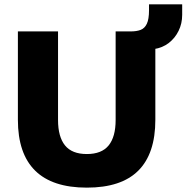

<svg xmlns="http://www.w3.org/2000/svg" viewBox="-20 -849 855 880"><path d="M378 11Q220 11 141 -67Q62 -145 62 -300V-705H246V-299Q246 -222 278 -182.5Q310 -143 378 -143Q446 -143 478 -182.5Q510 -222 510 -299V-705H692V-300Q692 -145 614 -67Q536 11 378 11ZM686 -624 579 -690V-705Q606 -705 624.5 -712Q643 -719 653 -740Q663 -761 663 -802V-829H815V-781Q815 -741 798.5 -707.5Q782 -674 753.5 -652Q725 -630 686 -624Z"/></svg>

Font: Mulish ExtraLight Black
Style: Regular
Weight: 900
Version: Version 3.603